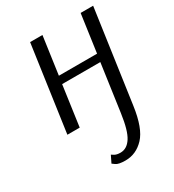

<svg xmlns="http://www.w3.org/2000/svg" viewBox="-183 -605 882 971"><g transform="rotate(-30 258.0 -120.0)"><path d="M263 260Q223 260 208 249Q193 238 193 238L213 197Q213 197 225.5 205Q238 213 261 213Q299 213 324 174Q349 135 362 41L401 -235H178L145 0H73L144 -500H216L185 -280H408L439 -500H512L435 41Q418 162 372 211Q326 260 263 260Z"/></g></svg>

Font: Arsenal SC
Style: Italic
Weight: 400
Italic angle: -9.10001°
Designer: Andrij Shevchenko
Foundry: Stairsfor
Version: Version 2.001; ttfautohint (v1.8.4.7-5d5b)